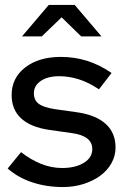

<svg xmlns="http://www.w3.org/2000/svg" viewBox="-20 -747 505 776"><path d="M11 0ZM11 -66 65 -132Q105 -101 146.5 -84.5Q188 -68 231 -68Q285 -68 319 -89Q353 -110 353 -144Q353 -171 333 -187Q313 -203 271 -209L179 -222Q104 -233 65.5 -268.5Q27 -304 27 -363Q27 -432 82 -474.5Q137 -517 226 -517Q282 -517 332.5 -501Q383 -485 431 -452L380 -386Q338 -414 298.5 -426.5Q259 -439 219 -439Q173 -439 145 -420Q117 -401 117 -370Q117 -342 136.5 -327.5Q156 -313 201 -306L293 -293Q368 -282 407.5 -246Q447 -210 447 -151Q447 -117 430.5 -87.5Q414 -58 385.5 -37Q357 -16 318 -3.5Q279 9 234 9Q168 9 110.5 -10Q53 -29 11 -66ZM308 -600 229 -677 149 -600H69L177 -727H282L390 -600Z"/></svg>

Font: Red Hat Display Medium
Style: Regular
Weight: 500
Designer: Pentagram / MCKL
Foundry: Pentagram / MCKL
Version: Version 1.005; Red Hat Display Medium